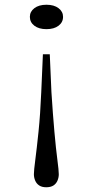

<svg xmlns="http://www.w3.org/2000/svg" viewBox="-20 -733 392 810"><path d="M190 -504 197 -344Q203 -250 209.5 -177.5Q216 -105 222 -59.5Q228 -14 228 2Q228 16 222.5 29Q217 42 205.5 49.5Q194 57 175 57Q157 57 145.5 49.5Q134 42 128.5 29Q123 16 123 2Q123 -14 129 -59.5Q135 -105 142.5 -177.5Q150 -250 154 -344L161 -504ZM176 -610Q144 -610 125 -624.5Q106 -639 106 -662Q106 -684 125 -698.5Q144 -713 176 -713Q208 -713 227 -698.5Q246 -684 246 -662Q246 -639 227 -624.5Q208 -610 176 -610Z"/></svg>

Font: BioRhyme SemiExpanded Light
Style: Regular
Weight: 300
Width: 6
Designer: Aoife Mooney
Foundry: Aoife Mooney Type
Version: Version 1.600;gftools[0.9.33]